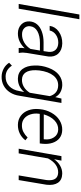

<svg xmlns="http://www.w3.org/2000/svg" viewBox="666 -1456 1001 2373"><g transform="rotate(90 1166.5 -269.5)"><path d="M87.4 0H28.8L159.2 -750H217.8Z M573.2 0Q570.8 -18.6 571.8 -37.1L576.2 -73.7Q539.6 -34.2 492.4 -11.7Q445.3 10.7 390.6 9.8Q323.7 8.8 282 -32.5Q240.2 -73.7 244.6 -136.2Q248.5 -188.5 280.5 -226.8Q312.5 -265.1 371.6 -286.4Q430.7 -307.6 503.9 -307.6L611.8 -307.1L620.6 -367.7Q626.5 -421.9 597.2 -454.6Q567.9 -487.3 510.7 -489.3Q453.1 -490.2 410.4 -460.7Q367.7 -431.2 356.9 -382.8H299.8Q309.6 -452.1 371.1 -495.8Q432.6 -539.6 516.6 -538.6Q598.1 -536.6 642.3 -489.3Q686.5 -441.9 678.2 -366.2L634.3 -100.6L630.4 -58.1Q628.9 -31.7 634.3 -5.9L633.3 0ZM400.4 -41.5Q454.1 -39.6 503.2 -67.1Q552.2 -94.7 584.5 -145.5L604.5 -262.2L511.2 -262.7Q422.4 -262.7 366.2 -231.2Q310.1 -199.7 304.2 -141.1Q299.8 -98.1 326.9 -70.3Q354 -42.5 400.4 -41.5Z M1032.2 -538.6Q1079.6 -537.1 1118.7 -516.1Q1157.7 -495.1 1180.2 -452.1L1198.2 -528.3H1252.4L1163.6 -9.3Q1154.3 57.1 1121.6 107.9Q1088.9 158.7 1037.8 185.8Q986.8 212.9 924.3 210.9Q874.5 210 829.1 186Q783.2 161.6 755.4 118.2L791.5 84Q841.8 159.7 922.9 161.6Q995.1 163.6 1043.7 117.9Q1092.3 72.3 1105 -6.3L1117.7 -67.9Q1047.4 12.7 948.2 9.8Q874 7.8 832.8 -47.1Q791.5 -102.1 789.6 -196.8Q786.6 -284.2 818.8 -369.6Q851.1 -455.1 906.5 -497.8Q961.9 -540.5 1032.2 -538.6ZM850.6 -255.4 847.7 -210Q846.2 -129.9 875.5 -86.2Q904.8 -42.5 961.9 -40.5Q1010.7 -38.6 1053.2 -63.5Q1095.7 -88.4 1126.5 -137.2L1168 -383.8Q1154.8 -431.2 1122.3 -458.7Q1089.8 -486.3 1039.1 -487.8Q964.4 -490.2 915.3 -430.2Q866.2 -370.1 850.6 -255.4Z M1521.5 9.8Q1458 8.8 1411.6 -25.6Q1365.2 -60.1 1343.5 -119.4Q1321.8 -178.7 1328.1 -247.6L1329.6 -264.2Q1336.4 -337.4 1373 -403.6Q1409.7 -469.7 1465.8 -504.6Q1522 -539.6 1585.9 -538.1Q1645 -537.1 1685.8 -505.9Q1726.6 -474.6 1745.1 -418.9Q1763.7 -363.3 1756.8 -295.9L1752.9 -260.3H1387.2L1385.7 -248.5Q1378.4 -195.3 1393.6 -146.7Q1408.7 -98.1 1443.1 -69.6Q1477.5 -41 1525.9 -40Q1572.8 -38.6 1610.4 -58.1Q1647.9 -77.6 1679.7 -110.4L1713.9 -82.5Q1678.2 -36.6 1629.2 -12.9Q1580.1 10.7 1521.5 9.8ZM1583 -488.3Q1519.5 -490.7 1469.2 -443.4Q1418.9 -396 1393.6 -310.1L1700.2 -309.6L1701.7 -316.9Q1710.4 -386.2 1677.2 -436.3Q1644 -486.3 1583 -488.3Z M1965.3 -528.3 1947.8 -438Q1982.9 -486.8 2029.1 -512.9Q2075.2 -539.1 2127.9 -538.1Q2204.1 -536.1 2238.8 -484.9Q2273.4 -433.6 2263.2 -343.8L2205.6 0H2147.9L2205.6 -344.7Q2208.5 -372.6 2206.5 -398.4Q2198.2 -485.4 2111.8 -487.8Q2060.5 -488.8 2016.1 -457.3Q1971.7 -425.8 1938 -362.3L1875.5 0H1817.9L1909.7 -528.3Z"/></g></svg>

Font: Roboto Light
Style: Italic
Weight: 300
Italic angle: -12°
Designer: Google
Version: Version 2.134; 2016; ttfautohint (v1.6)